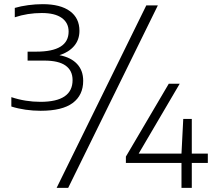

<svg xmlns="http://www.w3.org/2000/svg" viewBox="-20 -834 1030 922"><path d="M379.5 -446Q379.5 -377 329.2 -339.5Q279 -302 175 -302Q139 -302 102.5 -307.2Q66 -312.5 34.5 -322.5V-367.5Q102 -345 174.5 -345Q328.5 -345 328.5 -449.5Q328.5 -495 295 -519Q261.5 -543 193 -543H112.5V-586H154.5Q309.5 -586 309.5 -682.5Q309.5 -724.5 276.5 -748Q243.5 -771.5 181 -771.5Q112 -771.5 51 -751V-796Q80 -804.5 115 -809.2Q150 -814 185 -814Q270 -814 315.8 -780.5Q361.5 -747 361.5 -686Q361.5 -643 335.8 -613Q310 -583 265.5 -569Q320.5 -558.5 350 -527Q379.5 -495.5 379.5 -446ZM252 68 682.5 -808H738L307.5 68ZM978 -96.5V-51.5H901V68H851.5V-51.5H584.5V-82L790.5 -432H843L646 -96.5H851.5L860 -263H901V-96.5Z"/></svg>

Font: Encode Sans Expanded Light
Style: Regular
Weight: 300
Width: 7
Designer: Multiple Designers
Foundry: Impallari Type
Version: Version 2.000